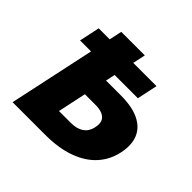

<svg xmlns="http://www.w3.org/2000/svg" viewBox="-162 -828 998 998"><g transform="rotate(45 336.5 -329.0)"><path d="M74 -475 98 -588H523L499 -475ZM53 0 194 -658H367L256 -138H342Q387 -138 413.5 -156Q440 -174 448 -209Q455 -238 448 -257Q441 -276 419 -286Q397 -296 358 -295H268L293 -423H419Q505 -424 558 -399Q611 -374 630.5 -327Q650 -280 636 -214Q622 -148 578.5 -100Q535 -52 463 -26Q391 0 293 0Z"/></g></svg>

Font: Ysabeau Infant Black
Style: Italic
Weight: 900
Italic angle: -12°
Designer: Christian Thalmann (Catharsis Fonts)
Version: Version 2.001;gftools[0.9.30]; featfreeze: ss01,ss02,lnum